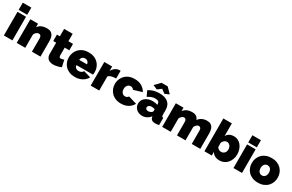

<svg xmlns="http://www.w3.org/2000/svg" viewBox="190 -2211 5632 3702"><g transform="rotate(30 3006.0 -359.5)"><path d="M48 0V-526H238V0ZM48 -570V-730H238V-570Z M863 0H673V-296Q673 -335 655.5 -352.5Q638 -370 615 -370Q599 -370 581 -360.5Q563 -351 548 -334Q533 -317 524 -295V0H334V-526H505V-448Q524 -477 553 -496.5Q582 -516 620 -526Q658 -536 703 -536Q757 -536 789 -517Q821 -498 837 -468Q853 -438 858 -405.5Q863 -373 863 -346Z M1324 -29Q1298 -18 1268.5 -8.5Q1239 1 1208.5 6Q1178 11 1149 11Q1106 11 1070 -3.5Q1034 -18 1012.5 -51.5Q991 -85 991 -142V-383H926V-526H991V-691H1181V-526H1284V-383H1181V-209Q1181 -183 1192 -172.5Q1203 -162 1222 -162Q1236 -162 1254 -167Q1272 -172 1290 -179Z M1631 10Q1562 10 1508 -11.5Q1454 -33 1417.5 -70Q1381 -107 1362 -155Q1343 -203 1343 -256Q1343 -332 1376 -395.5Q1409 -459 1473 -497.5Q1537 -536 1631 -536Q1725 -536 1789 -498Q1853 -460 1886 -398Q1919 -336 1919 -263Q1919 -248 1917.5 -232.5Q1916 -217 1914 -205H1545Q1547 -177 1560.5 -159.5Q1574 -142 1594.5 -134Q1615 -126 1637 -126Q1668 -126 1695.5 -140Q1723 -154 1732 -179L1893 -133Q1872 -91 1834.5 -59Q1797 -27 1746 -8.5Q1695 10 1631 10ZM1541 -319H1715Q1712 -345 1700.5 -363Q1689 -381 1670.5 -391Q1652 -401 1628 -401Q1604 -401 1585.5 -391Q1567 -381 1555.5 -363Q1544 -345 1541 -319Z M2338 -364Q2283 -364 2238 -352Q2193 -340 2171 -312V0H1981V-526H2155V-426Q2183 -479 2225 -507.5Q2267 -536 2314 -536Q2325 -536 2329.5 -536Q2334 -536 2338 -535Z M2657 10Q2587 10 2533.5 -12Q2480 -34 2443 -72.5Q2406 -111 2387 -160Q2368 -209 2368 -263Q2368 -335 2401.5 -397.5Q2435 -460 2499.5 -498Q2564 -536 2657 -536Q2752 -536 2817 -496Q2882 -456 2914 -393L2729 -337Q2716 -356 2697.5 -366Q2679 -376 2656 -376Q2630 -376 2609 -362.5Q2588 -349 2575.5 -324Q2563 -299 2563 -263Q2563 -228 2575.5 -202.5Q2588 -177 2609 -163.5Q2630 -150 2656 -150Q2672 -150 2685 -154.5Q2698 -159 2709.5 -168Q2721 -177 2729 -189L2914 -133Q2893 -91 2856.5 -59Q2820 -27 2770.5 -8.5Q2721 10 2657 10Z M2945 -159Q2945 -212 2974 -252.5Q3003 -293 3054.5 -316Q3106 -339 3172 -339Q3203 -339 3230.5 -334Q3258 -329 3278 -319V-335Q3278 -372 3256.5 -390Q3235 -408 3187 -408Q3143 -408 3104.5 -393.5Q3066 -379 3024 -351L2969 -469Q3022 -503 3080.5 -519.5Q3139 -536 3206 -536Q3331 -536 3399.5 -479.5Q3468 -423 3468 -312V-210Q3468 -183 3476 -172.5Q3484 -162 3504 -160V0Q3481 5 3460.5 7.5Q3440 10 3424 10Q3373 10 3346.5 -8.5Q3320 -27 3312 -63L3308 -82Q3273 -37 3227 -13.5Q3181 10 3129 10Q3077 10 3035 -12Q2993 -34 2969 -72.5Q2945 -111 2945 -159ZM3253 -146Q3264 -154 3271 -163.5Q3278 -173 3278 -183V-222Q3262 -228 3241.5 -232Q3221 -236 3205 -236Q3171 -236 3147.5 -219Q3124 -202 3124 -176Q3124 -162 3132 -150.5Q3140 -139 3154 -132.5Q3168 -126 3186 -126Q3203 -126 3221.5 -131.5Q3240 -137 3253 -146ZM3025 -615 3138 -730H3274L3387 -615L3291 -573L3206 -636L3121 -573Z M4421 0H4231V-296Q4231 -335 4215.5 -352.5Q4200 -370 4178 -370Q4156 -370 4130 -349Q4104 -328 4092 -295V0H3902V-296Q3902 -335 3886.5 -352.5Q3871 -370 3849 -370Q3827 -370 3801 -349Q3775 -328 3763 -295V0H3573V-526H3744V-448Q3772 -491 3821 -513.5Q3870 -536 3937 -536Q4002 -536 4035 -508Q4068 -480 4079 -445Q4107 -488 4156 -512Q4205 -536 4266 -536Q4318 -536 4349 -517Q4380 -498 4395.5 -468Q4411 -438 4416 -405.5Q4421 -373 4421 -346Z M4848 10Q4789 10 4746 -13.5Q4703 -37 4678 -82V0H4513V-730H4703V-448Q4726 -491 4768 -513.5Q4810 -536 4867 -536Q4915 -536 4956 -515.5Q4997 -495 5027.5 -458Q5058 -421 5075 -370.5Q5092 -320 5092 -261Q5092 -203 5073.5 -153.5Q5055 -104 5022.5 -67Q4990 -30 4945.5 -10Q4901 10 4848 10ZM4793 -150Q4816 -150 4835 -158Q4854 -166 4868 -180.5Q4882 -195 4889.5 -215Q4897 -235 4897 -260Q4897 -292 4884.5 -318.5Q4872 -345 4850.5 -360.5Q4829 -376 4801 -376Q4781 -376 4762 -366Q4743 -356 4727.5 -338.5Q4712 -321 4703 -298V-204Q4712 -191 4722.5 -180.5Q4733 -170 4744 -163.5Q4755 -157 4767.5 -153.5Q4780 -150 4793 -150Z M5160 0V-526H5350V0ZM5160 -570V-730H5350V-570Z M5705 10Q5635 10 5581 -12Q5527 -34 5490.5 -72.5Q5454 -111 5435.5 -160Q5417 -209 5417 -263Q5417 -317 5435.5 -366.5Q5454 -416 5490.5 -454Q5527 -492 5581 -514Q5635 -536 5705 -536Q5776 -536 5829.5 -514Q5883 -492 5919.5 -454Q5956 -416 5974.5 -366.5Q5993 -317 5993 -263Q5993 -209 5974.5 -160Q5956 -111 5919.5 -72.5Q5883 -34 5829.5 -12Q5776 10 5705 10ZM5612 -263Q5612 -228 5624 -202.5Q5636 -177 5657 -163.5Q5678 -150 5705 -150Q5732 -150 5753 -163.5Q5774 -177 5786 -202.5Q5798 -228 5798 -263Q5798 -298 5786 -323.5Q5774 -349 5753 -362.5Q5732 -376 5705 -376Q5678 -376 5657 -362.5Q5636 -349 5624 -323.5Q5612 -298 5612 -263Z"/></g></svg>

Font: Raleway Thin Black
Style: Regular
Weight: 900
Version: Version 4.026